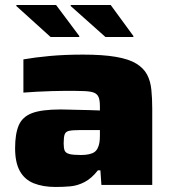

<svg xmlns="http://www.w3.org/2000/svg" viewBox="-20 -735 688 763"><path d="M201 8Q151 8 114.5 -6.5Q78 -21 59 -55Q40 -89 40 -146Q40 -203 54.5 -237Q69 -271 107.5 -285.5Q146 -300 221 -300Q230 -300 247.5 -299.5Q265 -299 288 -298.5Q311 -298 334 -297.5Q357 -297 377 -296V-313Q377 -336 372 -348.5Q367 -361 354 -366.5Q341 -372 314 -373Q287 -374 243 -374Q218 -374 187 -373Q156 -372 126 -370.5Q96 -369 73 -367V-499Q118 -507 177.5 -512.5Q237 -518 310 -518Q389 -518 441 -509Q493 -500 522 -482Q551 -464 564.5 -438.5Q578 -413 581.5 -378.5Q585 -344 585 -303V0H383L379 -58H369Q344 -26 316 -11.5Q288 3 259.5 5.5Q231 8 201 8ZM302 -119Q320 -119 333.5 -122Q347 -125 355 -130.5Q363 -136 368 -146Q373 -156 375 -168Q377 -180 377 -195V-218H295Q268 -218 254.5 -215Q241 -212 237 -201Q233 -190 233 -165Q233 -146 237 -136.5Q241 -127 255.5 -123Q270 -119 302 -119ZM510 -588H399L261 -711V-715H420L510 -592ZM295 -588H181L45 -711V-715H203L295 -592Z"/></svg>

Font: Saira Expanded ExtraBold
Style: Regular
Weight: 800
Width: 7
Designer: Hector Gatti with collaboration of the Omnibus-Type team
Foundry: Omnibus-Type
Version: Version 1.101